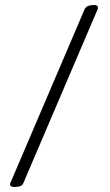

<svg xmlns="http://www.w3.org/2000/svg" viewBox="-20 -685 439 767"><path d="M21 47 318 -648Q323 -658 332.5 -661.5Q342 -665 357 -665Q366 -665 369.5 -660Q373 -655 370 -648L73 47Q69 56 60 59Q51 62 37 62Q27 62 22.5 57.5Q18 53 21 47Z"/></svg>

Font: EB Garamond
Style: Regular
Weight: 400
Designer: Georg Duffner and Octavio Pardo
Foundry: Georg Duffner
Version: Version 1.000; ttfautohint (v1.6)